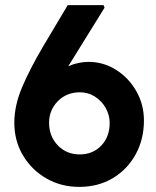

<svg xmlns="http://www.w3.org/2000/svg" viewBox="-20 -731 612 751"><path d="M290 0Q219 0 161.5 -33Q104 -66 70 -123Q36 -180 36 -251Q36 -318 66.5 -390Q97 -462 149 -550L245 -711H385L389 -701L262 -496Q254 -484 247 -472Q287 -489 326 -489Q385 -489 434.5 -457.5Q484 -426 513.5 -374Q543 -322 543 -260Q543 -186 510.5 -127Q478 -68 421 -34Q364 0 290 0ZM292 -127Q343 -127 376 -161.5Q409 -196 409 -250Q409 -281 393.5 -308.5Q378 -336 351.5 -353Q325 -370 293 -370Q240 -370 206 -335Q172 -300 172 -251Q172 -198 206 -162.5Q240 -127 292 -127Z"/></svg>

Font: Lexend Deca SemiBold
Style: Regular
Weight: 600
Designer: Bonnie Shaver-Troup, Thomas Jockin
Foundry: Lexend
Version: Version 1.008; ttfautohint (v1.8.4.7-5d5b)